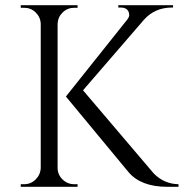

<svg xmlns="http://www.w3.org/2000/svg" viewBox="-20 -720 708 740"><path d="M266 -10H279V0H60V-10H73Q99 -10 117.5 -28.5Q136 -47 137 -73V-628Q136 -654 117.5 -672Q99 -690 73 -690H60V-700H279V-690H266Q240 -690 221.5 -672Q203 -654 202 -628V-73Q202 -47 221 -28.5Q240 -10 266 -10ZM668 0H625Q523 0 475 -57L234 -348L470 -644Q478 -654 478 -662Q478 -670 475 -676Q467 -691 446 -691H436V-700H647V-691H643Q577 -691 535 -644L300 -372L573 -51Q613 -11 668 -10Z"/></svg>

Font: Cinzel Decorative
Style: Regular
Weight: 400
Designer: Natanael Gama
Version: Version 1.001;PS 001.001;hotconv 1.0.56;makeotf.lib2.0.21325